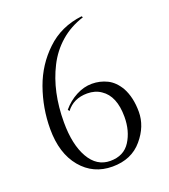

<svg xmlns="http://www.w3.org/2000/svg" viewBox="-137 -833 834 947"><g transform="rotate(-20 280.0 -359.5)"><path d="M296 -367Q224 -367 185 -315L179 -324Q210 -361 251 -382.5Q292 -404 334 -404Q376 -404 413 -386Q450 -368 476 -324Q505 -271 505 -195Q505 -119 449 -53Q392 15 291.5 15Q191 15 128 -60.5Q65 -136 65 -264Q65 -373 102 -477Q138 -577 213 -648Q289 -721 401 -734L405 -727Q335 -705 283.5 -660Q232 -615 201 -553Q140 -433 140 -272Q140 -155 180 -85Q220 -15 291 -15Q362 -15 396 -68.5Q430 -122 430 -196Q430 -305 368 -346Q338 -367 296 -367Z"/></g></svg>

Font: Cinzel Decorative
Style: Regular
Weight: 400
Designer: Natanael Gama
Version: Version 1.001;PS 001.001;hotconv 1.0.56;makeotf.lib2.0.21325